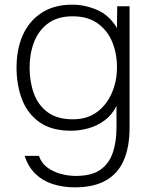

<svg xmlns="http://www.w3.org/2000/svg" viewBox="-20 -554 647 824"><path d="M301 250Q250 250 206.5 236Q163 222 132 192Q101 162 86 115H147Q158 147 184 165.5Q210 184 242 192.5Q274 201 305 201Q374 201 411.5 174Q449 147 464.5 100Q480 53 480 -7V-99Q460 -60 428.5 -37Q397 -14 360 -3.5Q323 7 285 7Q201 7 149.5 -29.5Q98 -66 74.5 -127.5Q51 -189 51 -264Q51 -343 78 -403.5Q105 -464 158.5 -499Q212 -534 291 -534Q343 -534 395.5 -512Q448 -490 482 -434L483 -527H536V-5Q536 75 512 132Q488 189 436 219.5Q384 250 301 250ZM293 -42Q354 -42 396 -73Q438 -104 460 -155Q482 -206 482 -265Q482 -326 461 -375.5Q440 -425 398 -454.5Q356 -484 292 -484Q227 -484 186 -453.5Q145 -423 126 -373Q107 -323 107 -264Q107 -203 125.5 -152.5Q144 -102 185 -72Q226 -42 293 -42Z"/></svg>

Font: Onest ExtraLight
Style: Regular
Weight: 250
Designer: Dmitri Voloshin, Andrey Kudryavtsev
Foundry: Dmitri Voloshin, Andrey Kudryavtsev
Version: Version 1.000;gftools[0.9.33]